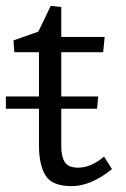

<svg xmlns="http://www.w3.org/2000/svg" viewBox="-24 -620 430 655"><path d="M221 15Q154 15 131.5 -21Q109 -57 109 -124V-475L141 -442H25L22 -482Q35 -487 54 -493.5Q73 -500 92.5 -507Q112 -514 124 -518L90 -485Q95 -491 103.5 -506.5Q112 -522 121 -541.5Q130 -561 138 -577Q146 -593 149 -600L185 -596V-120Q185 -86 197 -67Q209 -48 243 -48Q265 -48 288.5 -58.5Q312 -69 331 -86L358 -43Q322 -14 287.5 0.5Q253 15 221 15ZM168 -442V-494H333L328 -442ZM-4 -249V-291H311L307 -249Z"/></svg>

Font: Andada Pro
Style: Regular
Weight: 400
Designer: Carolina Giovagnoli
Foundry: Huerta Tipografica
Version: Version 3.003